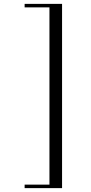

<svg xmlns="http://www.w3.org/2000/svg" viewBox="-20 -770 470 990"><path d="M107 -750H300V200H107V182H235V-732H107Z"/></svg>

Font: Antic Didone
Style: Regular
Weight: 400
Designer: Santiago Orozco
Foundry: Santiago Orozco
Version: Version 2.000